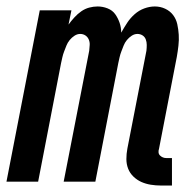

<svg xmlns="http://www.w3.org/2000/svg" viewBox="-34 -562 604 594"><path d="M498 12H464Q448 12 432.5 9.5Q417 7 403.5 1Q390 -5 379 -15.5Q368 -26 362.5 -40Q357 -54 357 -70Q357 -86 360 -102L419 -405Q420 -414 420 -423Q420 -432 417 -440Q414 -448 407 -452.5Q400 -457 391 -457Q382 -457 373.5 -451.5Q365 -446 358.5 -438Q352 -430 348.5 -421Q345 -412 341.5 -403Q338 -394 336 -385Q334 -376 332 -367L261 0H163L242 -405Q243 -414 243.5 -423Q244 -432 240.5 -440Q237 -448 230 -452.5Q223 -457 214 -457Q205 -457 196.5 -451.5Q188 -446 181.5 -438Q175 -430 171.5 -421Q168 -412 164.5 -403Q161 -394 159 -385Q157 -376 155 -367L84 0H-14L89 -530H187L178 -486Q186 -497 196 -508Q206 -519 217.5 -527Q229 -535 242 -538.5Q255 -542 268 -542Q284 -542 299 -536Q314 -530 322.5 -518Q331 -506 336 -491.5Q341 -477 341 -461Q350 -477 359.5 -491.5Q369 -506 382.5 -518Q396 -530 412.5 -536Q429 -542 445 -542Q462 -542 477 -535Q492 -528 501.5 -515.5Q511 -503 514.5 -487Q518 -471 519 -454.5Q520 -438 518 -420.5Q516 -403 513 -386L458 -102Q456 -96 456.5 -90.5Q457 -85 461 -81Q465 -77 470 -75Q475 -73 481 -73H498Z"/></svg>

Font: Lode Dark
Style: Bold Italic
Weight: 700
Italic angle: -11°
Monospace: yes
Designer: Belleve Invis
Foundry: Belleve Invis
Version: Version 29.2.0; ttfautohint (v1.8.3)